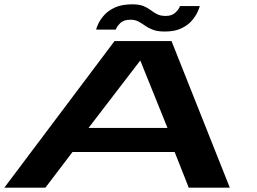

<svg xmlns="http://www.w3.org/2000/svg" viewBox="-20 -866 1186 886"><path d="M0 0 508.5 -676.5H771.5L1040.5 0H851L786 -164.5H314.5L189.5 0ZM388.5 -275.5H753L627.5 -586.5H627ZM740.5 -720.5Q706 -720.5 685 -728.8Q664 -737 649 -747.8Q634 -758.5 618.8 -766.8Q603.5 -775 581.5 -775Q550 -775 533.8 -758.2Q517.5 -741.5 514.5 -729.5H423.5Q425.5 -738.5 434.2 -757.5Q443 -776.5 461.5 -797Q480 -817.5 511.2 -831.8Q542.5 -846 590.5 -846Q623 -846 642.2 -838Q661.5 -830 675.5 -819.2Q689.5 -808.5 705 -800.5Q720.5 -792.5 745.5 -792.5Q774 -792.5 790.8 -809.2Q807.5 -826 810.5 -838H902Q900 -829.5 891.5 -810.5Q883 -791.5 865.2 -770.8Q847.5 -750 817 -735.2Q786.5 -720.5 740.5 -720.5Z"/></svg>

Font: Anybody UltraExpanded SemiBold
Style: Italic
Weight: 600
Width: 9
Italic angle: -10°
Designer: Tyler Finck
Foundry: Etcetera Type Company
Version: Version 1.010; ttfautohint (v1.8.3) -l 8 -r 50 -G 200 -x 14 